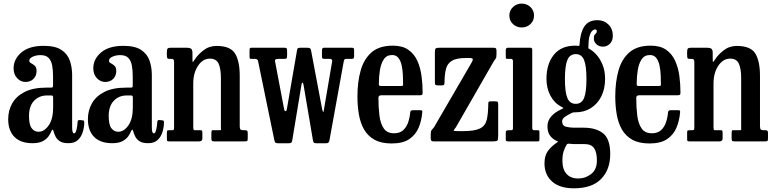

<svg xmlns="http://www.w3.org/2000/svg" viewBox="-20 -785 4295 1066"><path d="M25.5 -123.5Q25.5 -172 48.2 -211.8Q71 -251.5 117.8 -275Q164.5 -298.5 237.5 -298.5H261.5Q270 -298.5 272.2 -300.5Q274.5 -302.5 274.5 -311.5V-362Q274.5 -394.5 269.8 -421Q265 -447.5 250.2 -463.2Q235.5 -479 204.5 -479Q181 -479 161.8 -470.2Q142.5 -461.5 142.5 -448Q142.5 -439 152.8 -434Q163 -429 173 -420Q183 -411 183 -391Q183 -364 166 -347Q149 -330 121.5 -330Q95 -330 75.2 -351Q55.5 -372 55.5 -406Q55.5 -457 98.8 -493.8Q142 -530.5 222.5 -530.5Q286.5 -530.5 320.5 -508.2Q354.5 -486 367.5 -449Q380.5 -412 380.5 -368.5V-77.5Q380.5 -44.5 391.5 -44.5Q400 -44.5 405 -65.8Q410 -87 411 -110Q412 -120 424.5 -118.5L442 -116.5Q448 -116 448 -104.5Q447.5 -78.5 439.5 -52Q431.5 -25.5 412.8 -7.8Q394 10 360.5 10H360Q328.5 10 312 -1Q295.5 -12 288.2 -27.2Q281 -42.5 277.5 -55Q273 -75 264.5 -55Q260 -43.5 249.5 -28.2Q239 -13 218 -1.5Q197 10 160.5 10Q94.5 10 60 -25Q25.5 -60 25.5 -123.5ZM141 -141Q141 -93 155.8 -73.2Q170.5 -53.5 194 -53.5Q226 -53.5 250.5 -89Q275 -124.5 275 -188V-244.5Q275 -255 265.5 -255H241Q197.5 -255 169.2 -225.5Q141 -196 141 -141Z M468 -123.5Q468 -172 490.8 -211.8Q513.5 -251.5 560.2 -275Q607 -298.5 680 -298.5H704Q712.5 -298.5 714.8 -300.5Q717 -302.5 717 -311.5V-362Q717 -394.5 712.2 -421Q707.5 -447.5 692.8 -463.2Q678 -479 647 -479Q623.5 -479 604.2 -470.2Q585 -461.5 585 -448Q585 -439 595.2 -434Q605.5 -429 615.5 -420Q625.5 -411 625.5 -391Q625.5 -364 608.5 -347Q591.5 -330 564 -330Q537.5 -330 517.8 -351Q498 -372 498 -406Q498 -457 541.2 -493.8Q584.5 -530.5 665 -530.5Q729 -530.5 763 -508.2Q797 -486 810 -449Q823 -412 823 -368.5V-77.5Q823 -44.5 834 -44.5Q842.5 -44.5 847.5 -65.8Q852.5 -87 853.5 -110Q854.5 -120 867 -118.5L884.5 -116.5Q890.5 -116 890.5 -104.5Q890 -78.5 882 -52Q874 -25.5 855.2 -7.8Q836.5 10 803 10H802.5Q771 10 754.5 -1Q738 -12 730.8 -27.2Q723.5 -42.5 720 -55Q715.5 -75 707 -55Q702.5 -43.5 692 -28.2Q681.5 -13 660.5 -1.5Q639.5 10 603 10Q537 10 502.5 -25Q468 -60 468 -123.5ZM583.5 -141Q583.5 -93 598.2 -73.2Q613 -53.5 636.5 -53.5Q668.5 -53.5 693 -89Q717.5 -124.5 717.5 -188V-244.5Q717.5 -255 708 -255H683.5Q640 -255 611.8 -225.5Q583.5 -196 583.5 -141Z M931 -458H921Q910.5 -458 908.5 -462.8Q906.5 -467.5 906.5 -482V-496Q906.5 -511 910.8 -515.5Q915 -520 928 -520H1017.5Q1032 -520 1040.2 -515Q1048.5 -510 1048.5 -491V-468.5Q1048.5 -444 1049.5 -441Q1050.5 -438 1061 -454Q1077.5 -480.5 1109 -505.2Q1140.5 -530 1182 -530Q1259.5 -530 1285.2 -487.5Q1311 -445 1311 -364.5V-85Q1311 -70 1315.5 -66Q1320 -62 1332 -62H1340.5Q1350 -62 1352.8 -58.5Q1355.5 -55 1355.5 -44.5V-21.5Q1355.5 -5 1353 -2.5Q1350.5 0 1334.5 0H1170.5Q1159.5 0 1156.5 -3Q1153.5 -6 1153.5 -17.5V-41Q1153.5 -49.5 1154.2 -55.8Q1155 -62 1161.5 -62H1200.5Q1207 -62 1206.8 -65.5Q1206.5 -69 1206.5 -83V-351Q1206.5 -404.5 1193.5 -432Q1180.5 -459.5 1145.5 -459.5Q1106 -459.5 1079.5 -419.8Q1053 -380 1053 -321.5V-79.5Q1053 -62 1059 -62H1093Q1101 -62 1102.2 -58.5Q1103.5 -55 1103.5 -41.5V-16Q1103.5 0 1085.5 0H922.5Q910 0 908.2 -2.5Q906.5 -5 906.5 -17.5V-45.5Q906.5 -57.5 908.5 -59.8Q910.5 -62 922.5 -62H931.5Q940 -62 943.2 -63.5Q946.5 -65 946.5 -78.5V-438Q946.5 -451 943.2 -454.5Q940 -458 931 -458Z M1573.5 -184 1629.5 -508Q1630.5 -516 1635.5 -518Q1640.5 -520 1650.5 -520H1682.5Q1694 -520 1699 -518Q1704 -516 1706.5 -508L1769 -176.5Q1773 -163.5 1774.5 -163.5Q1777 -163.5 1777 -167.2Q1777 -171 1778.5 -176.5L1824 -443Q1825.5 -450.5 1821.8 -454.2Q1818 -458 1814.5 -458H1783.5Q1774.5 -458 1771 -460.2Q1767.5 -462.5 1767.5 -471.5V-506Q1767.5 -520 1779.5 -520H1933.5Q1942 -520 1944 -516.5Q1946 -513 1946 -504V-472Q1946 -463.5 1943 -460.8Q1940 -458 1931 -458H1900.5Q1895.5 -458 1893.5 -456Q1891.5 -454 1888.5 -444L1809 -5Q1806.5 4 1803 7.2Q1799.5 10.5 1787 10.5H1740.5Q1729 10.5 1724.5 8.2Q1720 6 1718 -3L1665.5 -312.5Q1663 -326 1659 -326Q1655.5 -326 1653.5 -313L1602.5 -5Q1601 4.5 1596.5 7.5Q1592 10.5 1579.5 10.5H1530.5Q1517.5 10.5 1512.2 8.8Q1507 7 1504 -3L1412.5 -447Q1409.5 -458 1395.5 -458H1375Q1368 -458 1366.8 -461.5Q1365.5 -465 1365.5 -471.5V-506.5Q1365.5 -513.5 1367.2 -516.8Q1369 -520 1376 -520H1559Q1568.5 -520 1571.2 -516.8Q1574 -513.5 1574 -503.5V-477.5Q1574 -466.5 1571.8 -462.2Q1569.5 -458 1558.5 -458H1525.5Q1505.5 -458 1506.5 -447.5L1556.5 -184Q1558 -178.5 1559 -173.2Q1560 -168 1564.5 -168Q1569.5 -168 1570.8 -172.2Q1572 -176.5 1573.5 -184Z M1964.5 -250Q1964.5 -330 1982.5 -393.8Q2000.5 -457.5 2043.2 -494.5Q2086 -531.5 2161 -531.5Q2214 -531.5 2246.8 -508.8Q2279.5 -486 2296.8 -448Q2314 -410 2320.2 -364Q2326.5 -318 2326.5 -271Q2326.5 -261 2323 -258.5Q2319.5 -256 2308.5 -256H2097Q2081 -256 2081 -241.5Q2081 -189 2086.5 -144.2Q2092 -99.5 2110.5 -72.2Q2129 -45 2167.5 -45Q2199.5 -45 2218.2 -62Q2237 -79 2246 -105.5Q2255 -132 2257.5 -161Q2258.5 -173 2271.5 -173H2314Q2322 -173 2323.5 -170.5Q2325 -168 2324.5 -162Q2321 -116 2304.5 -76.5Q2288 -37 2252.5 -12.8Q2217 11.5 2154.5 11.5Q2096 11.5 2058.8 -9.5Q2021.5 -30.5 2001 -66.8Q1980.5 -103 1972.5 -150.2Q1964.5 -197.5 1964.5 -250ZM2097 -307.5H2203.5Q2213.5 -307.5 2215.8 -309Q2218 -310.5 2218 -316.5Q2218 -340.5 2216.8 -368.8Q2215.5 -397 2210 -422.2Q2204.5 -447.5 2192 -463.5Q2179.5 -479.5 2157 -479.5Q2126.5 -479.5 2110.8 -455.5Q2095 -431.5 2089.2 -395Q2083.5 -358.5 2083.5 -321Q2083 -313 2085.2 -310.2Q2087.5 -307.5 2097 -307.5Z M2567.5 -463Q2514.5 -463 2489.2 -447.8Q2464 -432.5 2456.2 -402.8Q2448.5 -373 2448 -329Q2448 -319.5 2446 -315.2Q2444 -311 2433.5 -311H2413.5Q2402 -311 2398.2 -313.8Q2394.5 -316.5 2394.5 -328V-494.5Q2394.5 -512 2399 -516Q2403.5 -520 2421.5 -520H2718.5Q2728.5 -520 2732.5 -517.2Q2736.5 -514.5 2736.5 -503V-481.5Q2736.5 -466 2732.2 -459.8Q2728 -453.5 2722 -445.5L2511 -78Q2500 -64.5 2499 -60.8Q2498 -57 2523.5 -57H2550.5Q2615.5 -57 2645 -71.8Q2674.5 -86.5 2682.5 -120Q2690.5 -153.5 2691 -210Q2691 -218.5 2694.5 -220.5Q2698 -222.5 2707 -222.5H2729Q2739 -222.5 2742.5 -220Q2746 -217.5 2746 -208V-30.5Q2746 -10.5 2741.8 -5.2Q2737.5 0 2717.5 0H2389.5Q2378.5 0 2375 -3.5Q2371.5 -7 2371.5 -17.5V-41.5Q2371.5 -57 2377.2 -63.8Q2383 -70.5 2390 -79L2599.5 -439.5Q2605.5 -450.5 2605 -456.8Q2604.5 -463 2582 -463Z M2808 -698.5Q2808 -727 2828.2 -746Q2848.5 -765 2876.5 -765Q2905 -765 2925 -746Q2945 -727 2945 -698.5Q2945 -670 2925 -651.2Q2905 -632.5 2876.5 -632.5Q2848.5 -632.5 2828.2 -651.2Q2808 -670 2808 -698.5ZM2816.5 -458H2799Q2791.5 -458 2789.8 -460.2Q2788 -462.5 2788 -469.5V-507Q2788 -520 2800.5 -520H2925Q2935 -520 2935 -509.5V-74Q2935 -62 2945.5 -62H2962.5Q2970 -62 2972.5 -60.5Q2975 -59 2975 -51.5V-12.5Q2975 -5 2973.5 -2.5Q2972 0 2964 0H2803Q2794.5 0 2791.2 -2Q2788 -4 2788 -12V-47Q2788 -57 2791.8 -59.5Q2795.5 -62 2804.5 -62H2816.5Q2824.5 -62 2826.2 -64.8Q2828 -67.5 2828 -75.5V-446Q2828 -458 2816.5 -458Z M3014 -346.5Q3014 -430 3055 -480.8Q3096 -531.5 3173 -531.5Q3179 -531.5 3181.5 -531.2Q3184 -531 3186 -530.5Q3192.5 -530 3194.8 -530.2Q3197 -530.5 3197.5 -537Q3201.5 -603.5 3224.5 -638.2Q3247.5 -673 3297 -673Q3333.5 -673 3358 -649Q3382.5 -625 3382.5 -586Q3382.5 -559.5 3366.8 -542.8Q3351 -526 3327.5 -526Q3306 -526 3291.5 -539.2Q3277 -552.5 3277 -571.5Q3277 -585.5 3281.2 -591.5Q3285.5 -597.5 3289.5 -601Q3293.5 -604.5 3293.5 -611.5Q3293.5 -621.5 3284 -621.5Q3277 -621.5 3268.5 -614.2Q3260 -607 3253.8 -586.8Q3247.5 -566.5 3247 -527.5Q3247 -522 3246.5 -519Q3246 -516 3250.5 -514Q3270.5 -504.5 3291 -482Q3311.5 -459.5 3325.5 -425.5Q3339.5 -391.5 3339.5 -347Q3339.5 -291.5 3318.5 -249.8Q3297.5 -208 3260.5 -184.8Q3223.5 -161.5 3176.5 -161.5Q3172 -161.5 3167 -161.5Q3162 -161.5 3151.5 -156.5Q3131.5 -147 3116.2 -136.2Q3101 -125.5 3101 -111.5Q3101 -86.5 3123.2 -81.2Q3145.5 -76 3168.5 -76Q3172.5 -76 3183.8 -76Q3195 -76 3206.2 -76Q3217.5 -76 3221 -76Q3289.5 -76 3328.8 -44.5Q3368 -13 3368 70.5Q3368 157 3317.2 208.8Q3266.5 260.5 3166.5 260.5Q3087.5 260.5 3045.2 222.8Q3003 185 3003 122Q3003 80.5 3021.2 54.5Q3039.5 28.5 3070 8Q3079.5 1.5 3078.5 1Q3077.5 0.5 3068 -4Q3046 -14.5 3032.8 -33.5Q3019.5 -52.5 3019.5 -84Q3019.5 -114 3040 -138Q3060.5 -162 3096 -178Q3109 -183.5 3107.8 -185.5Q3106.5 -187.5 3095.5 -193Q3057 -213.5 3035.5 -254.8Q3014 -296 3014 -346.5ZM3116.5 -346.5Q3116.5 -273.5 3130 -241Q3143.5 -208.5 3176.5 -208.5Q3209.5 -208.5 3222.8 -241Q3236 -273.5 3236 -346.5Q3236 -419 3222.8 -451.8Q3209.5 -484.5 3176.5 -484.5Q3143.5 -484.5 3130 -451.8Q3116.5 -419 3116.5 -346.5ZM3294 106Q3294 61.5 3278.8 38.2Q3263.5 15 3226 15H3176Q3168.5 15 3163 14.8Q3157.5 14.5 3141.5 13Q3130 12 3126.5 17.5Q3115.5 35.5 3109 56.5Q3102.5 77.5 3102.5 106.5Q3102.5 155 3125.5 180.5Q3148.5 206 3191 206Q3230 206 3262 181.2Q3294 156.5 3294 106Z M3396 -250Q3396 -330 3414 -393.8Q3432 -457.5 3474.8 -494.5Q3517.5 -531.5 3592.5 -531.5Q3645.5 -531.5 3678.2 -508.8Q3711 -486 3728.2 -448Q3745.5 -410 3751.8 -364Q3758 -318 3758 -271Q3758 -261 3754.5 -258.5Q3751 -256 3740 -256H3528.5Q3512.5 -256 3512.5 -241.5Q3512.5 -189 3518 -144.2Q3523.5 -99.5 3542 -72.2Q3560.5 -45 3599 -45Q3631 -45 3649.8 -62Q3668.5 -79 3677.5 -105.5Q3686.5 -132 3689 -161Q3690 -173 3703 -173H3745.5Q3753.5 -173 3755 -170.5Q3756.5 -168 3756 -162Q3752.5 -116 3736 -76.5Q3719.5 -37 3684 -12.8Q3648.5 11.5 3586 11.5Q3527.5 11.5 3490.2 -9.5Q3453 -30.5 3432.5 -66.8Q3412 -103 3404 -150.2Q3396 -197.5 3396 -250ZM3528.5 -307.5H3635Q3645 -307.5 3647.2 -309Q3649.5 -310.5 3649.5 -316.5Q3649.5 -340.5 3648.2 -368.8Q3647 -397 3641.5 -422.2Q3636 -447.5 3623.5 -463.5Q3611 -479.5 3588.5 -479.5Q3558 -479.5 3542.2 -455.5Q3526.5 -431.5 3520.8 -395Q3515 -358.5 3515 -321Q3514.5 -313 3516.8 -310.2Q3519 -307.5 3528.5 -307.5Z M3819.5 -458H3809.5Q3799 -458 3797 -462.8Q3795 -467.5 3795 -482V-496Q3795 -511 3799.2 -515.5Q3803.5 -520 3816.5 -520H3906Q3920.5 -520 3928.8 -515Q3937 -510 3937 -491V-468.5Q3937 -444 3938 -441Q3939 -438 3949.5 -454Q3966 -480.5 3997.5 -505.2Q4029 -530 4070.5 -530Q4148 -530 4173.8 -487.5Q4199.5 -445 4199.5 -364.5V-85Q4199.5 -70 4204 -66Q4208.5 -62 4220.5 -62H4229Q4238.5 -62 4241.2 -58.5Q4244 -55 4244 -44.5V-21.5Q4244 -5 4241.5 -2.5Q4239 0 4223 0H4059Q4048 0 4045 -3Q4042 -6 4042 -17.5V-41Q4042 -49.5 4042.8 -55.8Q4043.5 -62 4050 -62H4089Q4095.5 -62 4095.2 -65.5Q4095 -69 4095 -83V-351Q4095 -404.5 4082 -432Q4069 -459.5 4034 -459.5Q3994.5 -459.5 3968 -419.8Q3941.5 -380 3941.5 -321.5V-79.5Q3941.5 -62 3947.5 -62H3981.5Q3989.5 -62 3990.8 -58.5Q3992 -55 3992 -41.5V-16Q3992 0 3974 0H3811Q3798.5 0 3796.8 -2.5Q3795 -5 3795 -17.5V-45.5Q3795 -57.5 3797 -59.8Q3799 -62 3811 -62H3820Q3828.5 -62 3831.8 -63.5Q3835 -65 3835 -78.5V-438Q3835 -451 3831.8 -454.5Q3828.5 -458 3819.5 -458Z"/></svg>

Font: Besley* Condensed Medium
Style: Regular
Weight: 500
Width: 3
Designer: Owen Earl
Foundry: indestructible type*
Version: Version 3.000; ttfautohint (v1.8.3)